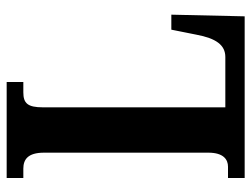

<svg xmlns="http://www.w3.org/2000/svg" viewBox="-109 -645 754 576"><g transform="rotate(-90 268.0 -357.0)"><path d="M22 0H507L512 -220H467L452 -145C441 -86 421 -58 385 -58H234V-605C234 -651 246 -664 279 -664H310V-714H22V-664H50C77 -664 98 -651 98 -602V-109C98 -63 77 -50 56 -50H22Z"/></g></svg>

Font: Noto Serif Sinhala ExtraCondensed
Style: Bold
Weight: 700
Width: 2
Designer: Jelle Bosma - Monotype Design Team
Foundry: Monotype Imaging Inc.
Version: Version 2.007